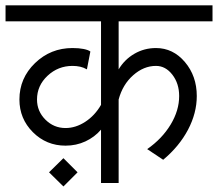

<svg xmlns="http://www.w3.org/2000/svg" viewBox="-33 -670 798 703"><path d="M199.2 12.7 146.5 -39.1 199.2 -90.8 251 -39.1ZM-12.7 -591.8V-650.4H745.1V-591.8H401.4V-416Q422.9 -452.1 459 -473.1Q495.1 -494.1 538.1 -494.1Q600.6 -494.1 644 -442.9Q687.5 -391.6 687.5 -318.4Q687.5 -255.9 655.3 -194.8Q623 -133.8 564.5 -85L505.9 -124Q560.5 -162.1 591.8 -213.9Q623 -265.6 623 -318.4Q623 -364.3 598.1 -396.5Q573.2 -428.7 538.1 -428.7Q493.2 -428.7 454.6 -394.5Q416 -360.4 401.4 -305.7V0H336.9V-195.3Q313.5 -168 279.8 -152.3Q246.1 -136.7 207 -136.7Q136.7 -136.7 87.4 -186Q38.1 -235.4 38.1 -305.7Q38.1 -383.8 95.2 -439Q152.3 -494.1 232.4 -494.1Q255.9 -494.1 272.9 -490.7Q290 -487.3 297.9 -481.4L285.2 -416Q273.4 -422.9 260.3 -425.8Q247.1 -428.7 232.4 -428.7Q179.7 -428.7 141.1 -392.6Q102.5 -356.4 102.5 -305.7Q102.5 -262.7 133.3 -231.9Q164.1 -201.2 207 -201.2Q244.1 -201.2 279.3 -224.1Q314.5 -247.1 336.9 -286.1V-591.8Z"/></svg>

Font: Lohit Marathi
Style: Regular
Weight: 400
Version: 2.94.2